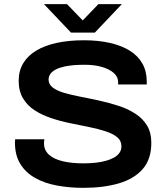

<svg xmlns="http://www.w3.org/2000/svg" viewBox="-20 -893 799 925"><path d="M382 12Q315 12 255 1Q195 -10 149.5 -35.5Q104 -61 78 -103Q52 -145 52 -206Q52 -210 52.5 -214.5Q53 -219 53 -222H194Q193 -219 192.5 -213.5Q192 -208 192 -202Q192 -170 215 -148.5Q238 -127 281 -116.5Q324 -106 382 -106Q413 -106 440.5 -109Q468 -112 491 -118.5Q514 -125 530.5 -134.5Q547 -144 556 -157.5Q565 -171 565 -187Q565 -215 544.5 -232Q524 -249 488.5 -260.5Q453 -272 409 -281Q365 -290 318 -299.5Q271 -309 226.5 -324Q182 -339 147 -361.5Q112 -384 91 -419Q70 -454 70 -504Q70 -552 92 -588.5Q114 -625 155 -649.5Q196 -674 254 -686.5Q312 -699 384 -699Q454 -699 510.5 -686Q567 -673 606.5 -648Q646 -623 666.5 -586Q687 -549 687 -500V-486H549V-498Q549 -523 528 -541.5Q507 -560 471 -570.5Q435 -581 388 -581Q329 -581 290.5 -572.5Q252 -564 233 -548Q214 -532 214 -510Q214 -486 235 -470.5Q256 -455 291 -445Q326 -435 370.5 -426.5Q415 -418 462 -407.5Q509 -397 553 -382.5Q597 -368 632.5 -345Q668 -322 688.5 -288Q709 -254 709 -205Q709 -126 667.5 -78.5Q626 -31 552 -9.5Q478 12 382 12ZM192 -873H303L409 -763H348L454 -873H567L437 -736H322Z"/></svg>

Font: Archivo SemiExpanded SemiBold
Style: Regular
Weight: 600
Width: 6
Designer: Hector Gatti
Foundry: Omnibus-Type
Version: Version 2.001